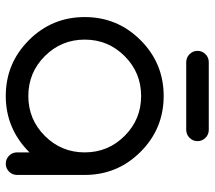

<svg xmlns="http://www.w3.org/2000/svg" viewBox="-59 -684 743 665"><g transform="rotate(90 312.5 -351.5)"><path d="M312.5 -468.8Q231.4 -468.8 174.3 -411.6Q117.2 -354.5 117.2 -273.4Q117.2 -192.4 174.3 -135.3Q231.4 -78.1 312.5 -78.1Q393.6 -78.1 450.7 -135.3Q507.8 -192.4 507.8 -273.4Q507.8 -354.5 450.7 -411.6Q393.6 -468.8 312.5 -468.8ZM507.8 -82Q425.8 0 312.5 0Q199.2 0 119.1 -80.1Q39.1 -160.2 39.1 -273.4Q39.1 -386.7 119.1 -466.8Q199.2 -546.9 312.5 -546.9Q425.8 -546.9 505.9 -466.8Q585.9 -386.7 585.9 -273.4V-39.1Q585.9 -22.9 574.5 -11.5Q563 0 546.9 0Q530.8 0 519.3 -11.5Q507.8 -22.9 507.8 -39.1ZM195.3 -625Q179.2 -625 167.7 -636.5Q156.2 -647.9 156.2 -664.1Q156.2 -680.2 167.7 -691.7Q179.2 -703.1 195.3 -703.1H429.7Q445.8 -703.1 457.3 -691.7Q468.8 -680.2 468.8 -664.1Q468.8 -647.9 457.3 -636.5Q445.8 -625 429.7 -625Z"/></g></svg>

Font: Comfortaa
Style: Regular
Weight: 400
Designer: Johan Aakerlund - aajohan
Foundry: Johan Aakerlund
Version: Version 2.004 2013